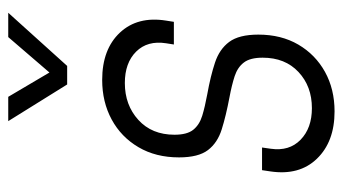

<svg xmlns="http://www.w3.org/2000/svg" viewBox="-203 -617 832 466"><g transform="rotate(-90 213.0 -384.0)"><path d="M175.5 12Q102 12 60.8 -30.8Q19.5 -73.5 30 -144L33 -164H88L85 -143Q78.5 -98 106.8 -70.5Q135 -43 183.5 -43Q236.5 -43 271.2 -75.5Q306 -108 306 -162.5Q306 -193 294.2 -208.2Q282.5 -223.5 261 -230.5Q239.5 -237.5 210 -243Q165 -251.5 132.2 -261.8Q99.5 -272 81.8 -295.2Q64 -318.5 64 -365.5Q64 -422 88.8 -464Q113.5 -506 156 -529Q198.5 -552 252 -552Q326.5 -552 366.8 -509Q407 -466 396 -397L393 -378H338L341 -397Q348 -442 320.8 -469.5Q293.5 -497 244.5 -497Q191 -497 155 -464.2Q119 -431.5 119 -376.5Q119 -346 131 -331Q143 -316 165 -309.2Q187 -302.5 217 -297Q261.5 -289 294 -278.2Q326.5 -267.5 344.2 -243.8Q362 -220 362 -173Q362 -117.5 337.8 -76Q313.5 -34.5 271.5 -11.2Q229.5 12 175.5 12ZM241 -637 152 -780H211L270 -680L356 -780H415L286 -637Z"/></g></svg>

Font: Mohave Light
Style: Italic
Weight: 300
Italic angle: -8°
Designer: Gumpita Rahayu
Foundry: Tokotype
Version: Version 2.003